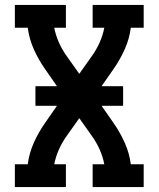

<svg xmlns="http://www.w3.org/2000/svg" viewBox="-20 -755 640 775"><path d="M40 0V-92H92Q98 -138 117 -180Q136 -222 162 -259L210 -328H123V-407H210L162 -476Q136 -513 117 -555Q98 -597 92 -643H40V-735H246V-643H199Q205 -612 218 -583Q231 -554 249 -529L300 -457L351 -529Q369 -554 382 -583Q395 -612 401 -643H354V-735H560V-643H508Q502 -597 483 -555Q464 -513 438 -476L390 -407H477V-328H390L438 -259Q464 -222 483 -180Q502 -138 508 -92H560V0H354V-92H401Q395 -123 382 -152Q369 -181 351 -206L300 -278L249 -206Q231 -181 218 -152Q205 -123 199 -92H246V0Z"/></svg>

Font: Iosevka Curly Slab SmBdEx
Style: Regular
Weight: 600
Width: 7
Monospace: yes
Designer: Belleve Invis
Foundry: Belleve Invis
Version: Version 11.1.0; ttfautohint (v1.8.3)